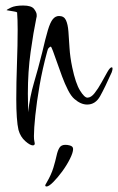

<svg xmlns="http://www.w3.org/2000/svg" viewBox="-20 -465 428 696"><path d="M99 62Q89 62 71.5 46.5Q54 31 47 6Q43 -11 41 -40Q39 -69 39 -105Q39 -165 41.5 -234Q44 -303 44 -358Q44 -376 43.5 -392Q43 -408 42 -420Q40 -422 30.5 -423.5Q21 -425 12.5 -426.5Q4 -428 4 -428Q4 -430 19.5 -437.5Q35 -445 64 -445Q94 -445 103.5 -432.5Q113 -420 113 -411Q113 -409 113 -406Q113 -403 112 -401Q101 -348 91 -276.5Q81 -205 81 -126Q81 -107 81.5 -92.5Q82 -78 82 -67V-58Q88 -114 103 -164.5Q118 -215 133 -275Q145 -327 153.5 -355.5Q162 -384 171.5 -395.5Q181 -407 194 -407Q212 -407 219 -392Q226 -377 228 -351Q230 -325 232 -291.5Q234 -258 242 -220Q254 -163 270 -137Q286 -111 297 -111Q310 -111 323 -127.5Q336 -144 348 -166Q360 -188 369.5 -204.5Q379 -221 385 -221Q388 -221 388 -216Q388 -212 385 -203Q360 -147 343 -116.5Q326 -86 296 -86Q273 -86 250 -106Q238 -116 226.5 -138.5Q215 -161 205 -188Q195 -215 186.5 -239.5Q178 -264 172 -280Q166 -296 164 -296Q162 -296 157.5 -292Q153 -288 151 -278Q134 -216 123.5 -155.5Q113 -95 108 -46.5Q103 2 103 28Q103 41 104.5 46.5Q106 52 106 55Q106 62 99 62ZM149 211Q144 211 144 207Q144 205 149 197Q166 168 173.5 143Q181 118 185 99.5Q189 81 195.5 70.5Q202 60 217 60Q221 60 224.5 60.5Q228 61 232 62Q245 65 245 75Q245 88 233.5 111Q222 134 205.5 156.5Q189 179 173 195Q157 211 149 211Z"/></svg>

Font: Comforter
Style: Regular
Weight: 400
Designer: Robert E. Leuschke
Foundry: Robert E. Leuschke
Version: Version 1.013; ttfautohint (v1.8.3)